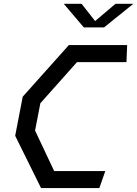

<svg xmlns="http://www.w3.org/2000/svg" viewBox="-20 -960 700 980"><path d="M189.5 0H487L517.5 -87H256.5L159 -293.5L186 -433L373 -643H625.5L629 -730H331.5L96 -466.5L57.5 -267ZM305.5 -940.5H396.5L465.5 -852.5L569.5 -940.5H660.5L511 -820H408Z"/></svg>

Font: Monaspace Krypton
Style: Italic
Weight: 400
Italic angle: -11°
Designer: Riley Cran & the Lettermatic Team
Foundry: Lettermatic
Version: Version 1.101 (Monaspace Krypton)